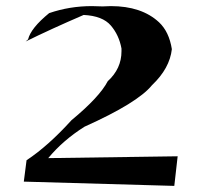

<svg xmlns="http://www.w3.org/2000/svg" viewBox="-20 -675 648 629"><path d="M551 -66 58 -80 67 -150Q138 -197 214 -281Q306 -357 333 -409Q378 -450 378 -507V-516Q370 -560 343 -591.5Q316 -623 254 -626Q145 -579 64 -539L72 -546Q81 -583 141 -632Q208 -655 281 -655L316 -654L343 -655Q444 -655 501 -602Q534 -571 543 -514Q536 -451 478 -396Q431 -338 257 -260Q187 -216 138 -157L562 -163Z"/></svg>

Font: Xiangcui Kesong Xiangcui Kesong
Style: Regular
Weight: 400
Version: Version 1.501;March 28, 2024;FontCreator 14.0.0.2814 64-bit